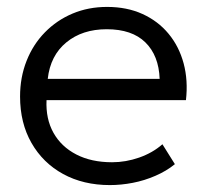

<svg xmlns="http://www.w3.org/2000/svg" viewBox="-20 -520 598 555"><path d="M297.5 15Q221 15 162.5 -17Q104 -49 71 -106.8Q38 -164.5 38 -241Q38 -296.5 56.8 -344Q75.5 -391.5 109.8 -426.5Q144 -461.5 189.8 -480.8Q235.5 -500 289.5 -500Q347 -500 392 -479.5Q437 -459 467.2 -422.5Q497.5 -386 510.8 -336.8Q524 -287.5 517.5 -230.5H114.5Q112 -176.5 134.5 -136.2Q157 -96 200.5 -73.5Q244 -51 304 -51Q343.5 -51 382.2 -64.5Q421 -78 449.5 -103L485.5 -45.5Q461 -25.5 429.2 -11.8Q397.5 2 363.8 8.5Q330 15 297.5 15ZM118 -292H441.5Q439 -359.5 400.2 -397.5Q361.5 -435.5 288.5 -435.5Q218 -435.5 171.8 -397.5Q125.5 -359.5 118 -292Z"/></svg>

Font: Geologica Cursive ExtraLight
Style: Regular
Weight: 250
Designer: Sindre Bremnes, Frode Helland
Foundry: Monokrom Skriftforlag AS
Version: Version 1.010;gftools[0.9.28]